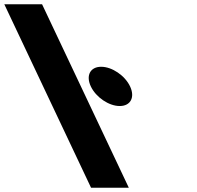

<svg xmlns="http://www.w3.org/2000/svg" viewBox="-358 -880 923 900"><path d="M116.2 -567C65.2 -567 43.6 -526 67.7 -475C91.8 -424 152.2 -383 203.2 -383C254.2 -383 275.8 -424 251.7 -475C227.6 -526 167.2 -567 116.2 -567ZM-337.8 -860H-160.8L245.8 0H68.8Z"/></svg>

Font: Hussar
Style: BdOpOblFive
Weight: 700
Foundry: Cannot Into Space Fonts
Version: Version 2.00